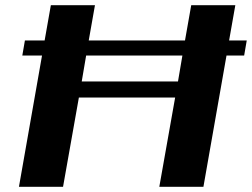

<svg xmlns="http://www.w3.org/2000/svg" viewBox="-20 -720 971 740"><path d="M921 -506H853L764 0H594L655 -344H284L223 0H53L142 -506H66L76 -564H152L176 -700H346L322 -564H693L717 -700H887L863 -564H931ZM683 -506H312L295 -406H666Z"/></svg>

Font: Fahkwang
Style: Bold Italic
Weight: 700
Italic angle: -10°
Designer: Suppakit Chalermlarp | Katatrad Co.,Ltd.
Foundry: Cadson Demak Co.,Ltd.
Version: Version 1.000; ttfautohint (v1.6)